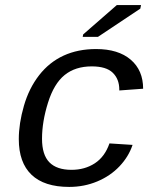

<svg xmlns="http://www.w3.org/2000/svg" viewBox="-20 -733 640 763"><path d="M361.8 -538.1Q450.2 -538.1 499.5 -495.8Q548.8 -453.6 548.8 -380.4L454.1 -373.5V-376.5Q454.1 -418.5 428.2 -443.8Q402.3 -469.2 344.7 -469.2Q279.3 -469.2 236.8 -434.8Q194.3 -400.4 170.7 -324.7Q147 -249 147 -181.6Q147 -117.7 176.3 -87.9Q205.6 -58.1 264.2 -58.1Q316.9 -58.1 356.7 -84Q396.5 -109.9 415 -163.1L506.8 -157.2Q491.2 -110.4 454.8 -72Q418.5 -33.7 366.5 -12Q314.5 9.8 254.9 9.8Q155.8 9.8 105.2 -38.6Q54.7 -86.9 54.7 -180.2Q54.7 -242.2 75 -312.3Q95.2 -382.3 135.5 -434.1Q175.8 -485.8 232.7 -512Q289.6 -538.1 361.8 -538.1ZM308.6 -586.4 310.5 -596.2 444.3 -712.9H540.5L537.6 -698.7L369.1 -586.4Z"/></svg>

Font: Liberation Mono
Style: Italic
Weight: 400
Italic angle: -12°
Monospace: yes
Designer: Steve Matteson
Foundry: Ascender Corporation
Version: Version 2.1.5